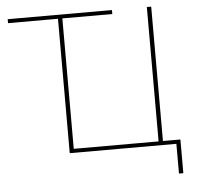

<svg xmlns="http://www.w3.org/2000/svg" viewBox="-57 -756 993 965"><g transform="rotate(-5 439.5 -274.0)"><path d="M807 150V0H269V-678H17V-698H543V-678H291V-20H719V-698H741V-20H829V150Z"/></g></svg>

Font: IBM Plex Sans Thin
Style: Regular
Weight: 250
Designer: Mike Abbink, Paul van der Laan, Pieter van Rosmalen
Foundry: Bold Monday
Version: Version 3.201